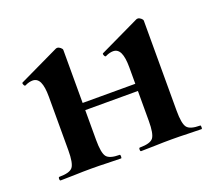

<svg xmlns="http://www.w3.org/2000/svg" viewBox="-77 -499 683 603"><g transform="rotate(-20 264.5 -197.5)"><path d="M301 0Q298 0 298 -6Q298 -12 301 -12Q336 -12 346 -25Q356 -38 356 -81V-260Q356 -293 348.5 -309Q341 -325 325 -325Q320 -325 313.5 -323.5Q307 -322 299 -318Q296 -317 293.5 -323Q291 -329 294 -330L428 -394Q430 -395 433 -395Q438 -395 443.5 -390.5Q449 -386 449 -382V-81Q449 -38 459 -25Q469 -12 503 -12Q505 -12 505 -6Q505 0 503 0Q482 0 456.5 -1Q431 -2 404 -2Q376 -2 349 -1Q322 0 301 0ZM32 0Q29 0 29 -6Q29 -12 32 -12Q67 -12 77 -25Q87 -38 87 -81V-260Q87 -293 79.5 -309Q72 -325 56 -325Q51 -325 44.5 -323.5Q38 -322 30 -318Q27 -317 24.5 -323Q22 -329 25 -330L159 -394Q161 -395 164 -395Q169 -395 174.5 -390.5Q180 -386 180 -382V-81Q180 -38 190 -25Q200 -12 234 -12Q236 -12 236 -6Q236 0 234 0Q213 0 187.5 -1Q162 -2 135 -2Q107 -2 80.5 -1Q54 0 32 0ZM132 -181V-205H401V-181Z"/></g></svg>

Font: Cormorant Infant Light
Style: Regular
Weight: 300
Designer: Christian Thalmann (Catharsis Fonts)
Foundry: Catharsis Fonts
Version: Version 4.001